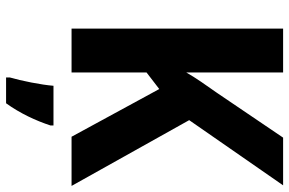

<svg xmlns="http://www.w3.org/2000/svg" viewBox="-184 -570 975 648"><g transform="rotate(90 304.0 -246.5)"><path d="M608 0 386 -397 606 -714H445L294 -491C268 -454 243 -419 225 -387V-714H77V0H225V-253L281 -296L442 0ZM404 71V61H270C267 101 253 171 242 208V221H329C363 174 388 120 404 71Z"/></g></svg>

Font: Noto Sans Khmer SemiCondensed
Style: Bold
Weight: 700
Width: 4
Designer: Danh Hong and the Monotype Design Team
Foundry: Monotype Imaging Inc.
Version: Version 2.004